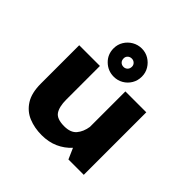

<svg xmlns="http://www.w3.org/2000/svg" viewBox="-189 -909 1088 1088"><g transform="rotate(45 355.0 -364.5)"><path d="M293 10Q236 10 188.5 -9.5Q141 -29 112.5 -73.8Q84 -118.5 84 -194V-501H250V-231Q250 -174.5 269.5 -145.2Q289 -116 348.5 -116Q399.5 -116 423.2 -144Q447 -172 454 -216.5V-501H621.5V0H498.5L470 -65Q437.5 -29.5 393.5 -9.8Q349.5 10 293 10ZM348.5 -513Q301.5 -513 267.8 -545.5Q234 -578 234 -626.5Q234 -657.5 249.5 -683Q265 -708.5 291.2 -723.8Q317.5 -739 348.5 -739Q379 -739 404.5 -723.8Q430 -708.5 445.5 -683Q461 -657.5 461 -626.5Q461 -594 445.5 -568.2Q430 -542.5 404.5 -527.8Q379 -513 348.5 -513ZM348.5 -591.5Q362 -591.5 371.8 -601Q381.5 -610.5 381.5 -626.5Q381.5 -640 371.8 -649.2Q362 -658.5 348.5 -658.5Q333.5 -658.5 324 -649.2Q314.5 -640 314.5 -626.5Q314.5 -610.5 324 -601Q333.5 -591.5 348.5 -591.5Z"/></g></svg>

Font: League Mono
Style: Bold
Weight: 700
Width: 6
Designer: Tyler Finck
Foundry: The League of Moveable Type / Tyler Finck
Version: Version 2.300;RELEASE